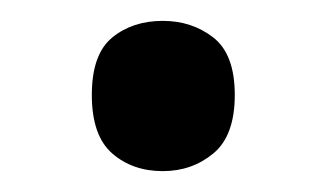

<svg xmlns="http://www.w3.org/2000/svg" viewBox="-20 -444 313 184"><path d="M68 -353Q68 -392 87.5 -408Q107 -424 136 -424Q164 -424 184.5 -408Q205 -392 205 -353Q205 -314 184.5 -297Q164 -280 136 -280Q107 -280 87.5 -297Q68 -314 68 -353Z"/></svg>

Font: Noto Sans Ethiopic Medium
Style: Regular
Weight: 500
Designer: Monotype Design Team
Foundry: Monotype Imaging Inc.
Version: Version 2.102; ttfautohint (v1.8.4.7-5d5b)